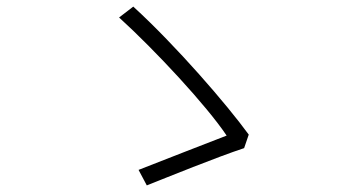

<svg xmlns="http://www.w3.org/2000/svg" viewBox="-20 -646 1040 582"><path d="M720 -197 734 -238C667 -330 515 -506 384 -626L341 -593C452 -492 606 -326 667 -235C613 -214 463 -156 400 -131L425 -84C488 -109 638 -170 720 -197Z"/></svg>

Font: Noto Sans HK Light
Style: Regular
Weight: 300
Designer: Ryoko NISHIZUKA 西塚涼子 (kana, bopomofo & ideographs); Paul D. Hunt (Latin, Greek & Cyrillic); Sandoll Communications 산돌커뮤니
Foundry: Adobe
Version: Version 2.004;hotconv 1.0.118;makeotfexe 2.5.65603